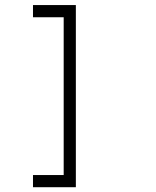

<svg xmlns="http://www.w3.org/2000/svg" viewBox="-20 -659 626 770"><path d="M284.2 91.8H112.3V43H235.4V-589.8H112.3V-638.7H284.2Z"/></svg>

Font: Thabit
Style: Regular
Weight: 500
Designer: Regenerated by Nadim Shaikli
Foundry: MAK Alagha
Version: 0.01